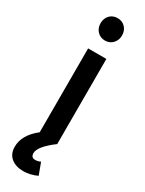

<svg xmlns="http://www.w3.org/2000/svg" viewBox="-252 -787 787 1039"><g transform="rotate(30 142.0 -267.5)"><path d="M75 -684Q75 -715 94 -734.5Q113 -754 142 -754Q171 -754 190 -734.5Q209 -715 209 -684Q209 -654 190 -634Q171 -614 142 -614Q113 -614 94 -634Q75 -654 75 -684ZM85 -8V-532H199V0Q112 65 112 106Q112 134 138 134Q156 134 171 126L198 199Q155 219 113 219Q65 219 36 195Q7 171 7 127Q7 53 85 -8Z"/></g></svg>

Font: Montserrat-Arabic
Style: Regular
Weight: 400
Designer: Mohamed Gaber
Foundry: Kief Type Foundry
Version: Version 5.008;PS 005.008;hotconv 1.0.88;makeotf.lib2.5.64775